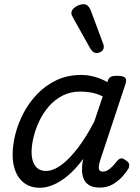

<svg xmlns="http://www.w3.org/2000/svg" viewBox="-20 -875 663 912"><path d="M169 17Q129 17 100 -2Q71 -21 55.5 -56.5Q40 -92 40 -141Q40 -186 53 -237.5Q66 -289 92 -338.5Q118 -388 157.5 -429Q197 -470 249 -494.5Q301 -519 366 -519Q398 -519 430 -510Q462 -501 490 -485L491 -489Q497 -506 507 -510.5Q517 -515 535 -515Q566 -515 574.5 -505.5Q583 -496 576 -476L455 -111Q451 -97 449.5 -85Q448 -73 452.5 -66.5Q457 -60 468 -60Q481 -60 492.5 -67Q504 -74 515 -85.5Q526 -97 536 -110Q543 -119 552.5 -122Q562 -125 575 -115Q592 -105 593.5 -94.5Q595 -84 590 -74Q580 -57 561 -36Q542 -15 515.5 0.5Q489 16 454 16Q422 16 403.5 4.5Q385 -7 377.5 -25.5Q370 -44 369.5 -66Q369 -88 373 -110Q374 -112 374.5 -114.5Q375 -117 375 -120Q338 -70 301.5 -40Q265 -10 231.5 3.5Q198 17 169 17ZM130 -153Q130 -125 138 -104.5Q146 -84 161 -73.5Q176 -63 198 -63Q232 -63 270 -90.5Q308 -118 348.5 -170.5Q389 -223 428 -298L468 -417Q439 -431 413 -435.5Q387 -440 362 -440Q314 -440 276.5 -420.5Q239 -401 211.5 -369Q184 -337 166 -298.5Q148 -260 139 -222Q130 -184 130 -153ZM438 -623Q431 -623 423.5 -628Q416 -633 408 -646L327 -791Q324 -797 321.5 -802Q319 -807 319 -813Q319 -824 328 -833.5Q337 -843 350.5 -849Q364 -855 377 -855Q400 -855 412 -823L469 -670Q471 -666 472 -661.5Q473 -657 473 -653Q473 -638 461.5 -630.5Q450 -623 438 -623Z"/></svg>

Font: Playwrite CZ
Style: Regular
Weight: 400
Designer: Veronika Burian, José Scaglione
Foundry: TypeTogether
Version: Version 1.002